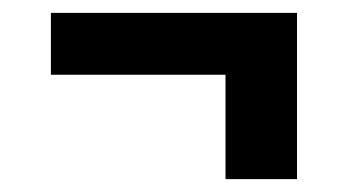

<svg xmlns="http://www.w3.org/2000/svg" viewBox="-20 -408 540 298"><path d="M330 -130V-292H59V-388H441V-130Z"/></svg>

Font: Iosevka Term
Style: Bold
Weight: 700
Monospace: yes
Designer: Belleve Invis
Foundry: Belleve Invis
Version: Version 30.0.1